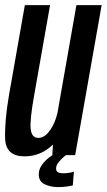

<svg xmlns="http://www.w3.org/2000/svg" viewBox="-22 -618 425 765"><path d="M186.5 0 189 -42Q140 5 76.5 5Q1 5 -1.5 -65.2Q-4 -135.5 14 -240L77 -597.5H177.5L114.5 -240.5Q96.5 -140.5 100.2 -104.5Q104 -68.5 131 -68.5Q157 -68.5 179 -101.5Q198 -129 207 -168.5L282.5 -597.5H383L277.5 0ZM209 127.5Q181 127.5 156.8 116.5Q132.5 105.5 132.5 77Q132.5 56 145.5 38.5Q158.5 21 173 10Q187.5 -1 192 -2H243.5Q241 -0.5 230.8 8.2Q220.5 17 211 29Q201.5 41 201.5 53Q201.5 64.5 209.2 68.5Q217 72.5 230.5 72.5Q242.5 72.5 255.2 70.2Q268 68 272.5 65.5L268 121Q264.5 122 247 124.8Q229.5 127.5 209 127.5Z"/></svg>

Font: Anybody Condensed Medium
Style: Italic
Weight: 500
Width: 3
Italic angle: -10°
Designer: Tyler Finck
Foundry: Etcetera Type Company
Version: Version 1.010; ttfautohint (v1.8.3) -l 8 -r 50 -G 200 -x 14 